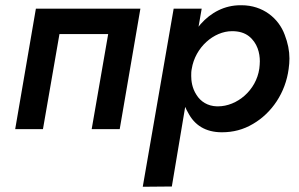

<svg xmlns="http://www.w3.org/2000/svg" viewBox="-20 -493 1140 733"><path d="M516 -460H117L38 0H144L207 -363H393L330 0H437Z M636 219 687 -85C690 -77 694 -70 698 -63C722 -16 764 12 827 12C870 12 909 2 946 -20C1018 -62 1070 -139 1082 -230C1084 -244 1085 -257 1085 -270C1085 -299 1079 -329 1067 -360C1044 -423 984 -473 902 -473C900 -473 899 -473 898 -473C837 -473 785 -445 746 -401C743 -398 741 -394 738 -391L750 -460H643L525 220ZM970 -231C958 -148 885 -87 812 -87C811 -87 809 -87 808 -87C773 -88 746 -105 730 -131C713 -157 710 -185 710 -203C710 -212 710 -221 712 -230C725 -312 796 -374 866 -374C892 -374 913 -368 930 -355C963 -329 972 -290 972 -259C972 -250 971 -240 970 -231Z"/></svg>

Font: Jost Medium
Style: Italic
Weight: 500
Italic angle: -5°
Version: Version 3.710